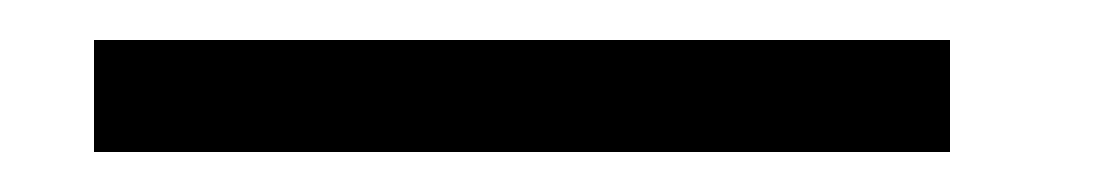

<svg xmlns="http://www.w3.org/2000/svg" viewBox="-20 2 560 96"><path d="M27 22V78H455V22Z"/></svg>

Font: TitilliumText22L
Style: 250 wt
Weight: 300
Designer: Campivisivi
Foundry: Campivisivi
Version: 1.000